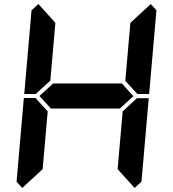

<svg xmlns="http://www.w3.org/2000/svg" viewBox="-20 -975 856 950"><path d="M583 -562 640 -499 573 -438H232L175 -500L243 -562ZM162 -515 157 -510H100L136 -924L170 -955L254 -862L229 -576ZM90 -45 62 -76 98 -490H156L160 -485L216 -424L191 -138ZM653 -485 658 -489H716L680 -76L646 -45L562 -138L587 -424ZM726 -955 754 -924 718 -510H660L656 -514L600 -575L625 -862Z"/></svg>

Font: DSEG7 Classic
Style: BoldItalic
Weight: 700
Italic angle: -5°
Designer: Keshikan(Twitter:@keshinomi_88pro)
Version: Version 0.46